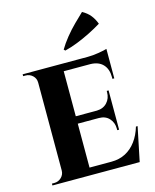

<svg xmlns="http://www.w3.org/2000/svg" viewBox="-123 -917 810 1001"><g transform="rotate(-15 282.0 -417.0)"><path d="M245 -600V0H101V-600ZM479 -40 502 0H243V-40ZM445 -317V-277H243V-317ZM490 -600V-560H243V-600ZM543 -184 505 0H332L363 -40Q406 -40 439.5 -57.5Q473 -75 497 -107.5Q521 -140 534 -184ZM445 -279V-191H435V-199Q435 -232 414.5 -254.5Q394 -277 359 -277V-279ZM445 -403V-315H359V-317Q394 -318 414.5 -340.5Q435 -363 435 -396V-403ZM490 -562V-456H480V-465Q480 -509 456.5 -534Q433 -559 389 -560V-562ZM490 -615V-591L385 -600Q414 -600 446 -605.5Q478 -611 490 -615ZM104 -63 108 0H34V-10Q34 -10 40 -10Q46 -10 47 -10Q69 -10 85 -25.5Q101 -41 101 -63ZM104 -537H101Q101 -560 85 -575Q69 -590 47 -590Q46 -590 40 -590Q34 -590 34 -590V-600H108ZM274 -669Q291 -698 316 -729Q341 -760 368.5 -787Q396 -814 417 -834Q444 -819 460 -799Q476 -779 486 -752Q455 -733 420 -715.5Q385 -698 349.5 -684Q314 -670 281 -662Z"/></g></svg>

Font: Cinzel
Style: Bold
Weight: 700
Designer: Natanael Gama
Version: Version 2.000